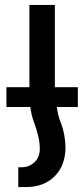

<svg xmlns="http://www.w3.org/2000/svg" viewBox="-20 -514 340 777"><path d="M99 -148V-494H202V-148ZM99 -148H202Q203 -144 205 -121Q207 -98 211.5 -70.5Q216 -43 224 -23Q235 5 240 32Q245 59 245 82Q245 155 201.5 199Q158 243 85 243H54V163H67Q98 163 119.5 142.5Q141 122 141 89Q141 65 135.5 40Q130 15 119 -15Q112 -33 107.5 -53Q103 -73 101 -96.5Q99 -120 99 -148ZM6 -161H295V-81H6Z"/></svg>

Font: Noto Sans Armenian Medium
Style: Regular
Weight: 500
Designer: Monotype Design Team
Foundry: Monotype Imaging Inc.
Version: Version 2.007